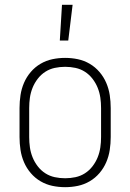

<svg xmlns="http://www.w3.org/2000/svg" viewBox="-20 -768 540 796"><path d="M228 -600 237 -748H281L263 -600ZM250 8Q223 8 197 2.5Q171 -3 148 -16.5Q125 -30 107.5 -50.5Q90 -71 79.5 -95.5Q69 -120 65 -146.5Q61 -173 61 -200V-320Q61 -347 65 -373.5Q69 -400 79.5 -424.5Q90 -449 107.5 -469.5Q125 -490 148 -503.5Q171 -517 197 -522.5Q223 -528 250 -528Q277 -528 303 -522.5Q329 -517 352 -503.5Q375 -490 392.5 -469.5Q410 -449 420.5 -424.5Q431 -400 435 -373.5Q439 -347 439 -320V-200Q439 -173 435 -146.5Q431 -120 420.5 -95.5Q410 -71 392.5 -50.5Q375 -30 352 -16.5Q329 -3 303 2.5Q277 8 250 8ZM250 -29Q272 -29 293 -33.5Q314 -38 332 -49.5Q350 -61 363.5 -78.5Q377 -96 385 -116Q393 -136 396 -157Q399 -178 399 -200V-320Q399 -342 396 -363Q393 -384 385 -404Q377 -424 363.5 -441.5Q350 -459 332 -470.5Q314 -482 293 -486.5Q272 -491 250 -491Q228 -491 207 -486.5Q186 -482 168 -470.5Q150 -459 136.5 -441.5Q123 -424 115 -404Q107 -384 104 -363Q101 -342 101 -320V-200Q101 -178 104 -157Q107 -136 115 -116Q123 -96 136.5 -78.5Q150 -61 168 -49.5Q186 -38 207 -33.5Q228 -29 250 -29Z"/></svg>

Font: Iosevka SS18 Extralight
Style: Regular
Weight: 200
Monospace: yes
Designer: Belleve Invis
Foundry: Belleve Invis
Version: Version 25.1.1; ttfautohint (v1.8.4)